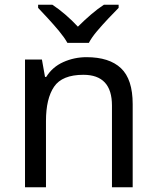

<svg xmlns="http://www.w3.org/2000/svg" viewBox="-20 -786 658 806"><path d="M343 -546Q439 -546 488 -499.5Q537 -453 537 -349V0H450V-343Q450 -472 330 -472Q241 -472 207 -422Q173 -372 173 -278V0H85V-536H156L169 -463H174Q200 -505 246 -525.5Q292 -546 343 -546ZM263 -606Q250 -629 228 -655.5Q206 -682 182 -708Q158 -734 140 -753V-766H200Q226 -749 254 -725Q282 -701 307 -674Q334 -701 362 -725Q390 -749 416 -766H478V-753Q459 -734 434.5 -708Q410 -682 387.5 -655.5Q365 -629 353 -606Z"/></svg>

Font: Noto Music
Style: Regular
Weight: 400
Designer: Monotype Design Team, Benjamin Yang
Foundry: Monotype Imaging Inc.
Version: Version 2.002; ttfautohint (v1.8.4.7-5d5b)